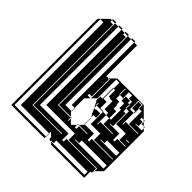

<svg xmlns="http://www.w3.org/2000/svg" viewBox="-182 -866 1025 1025"><g transform="rotate(45 330.5 -354.0)"><path d="M225 -660V-684H221V-660ZM129 -660V-684H125V-660ZM225 -564V-588H221V-564ZM129 -564V-588H125V-564ZM225 -468V-492H221V-468ZM129 -468V-492H125V-468ZM369 -444H365V-448H369ZM605 -432V-420H609V-436L601 -444H585V-432ZM513 -372V-396H509V-372ZM321 -372V-396H317V-372ZM225 -372V-396H221V-372ZM129 -372V-396H125V-372ZM513 -348V-372H509V-348ZM541 -432H537V-444H513V-492H537V-468H541V-444H561V-468H541V-496H509V-432H537V-348H541V-368H633V-372H561V-444H541ZM513 -348H509V-324H513ZM417 -468H413V-448H417V-420H441V-400H445V-372H465V-320H477V-396H465V-432H445V-444H441V-448H417ZM417 -300V-320H369V-336H365V-320H369V-302L370 -300H381V-304H413V-300ZM417 -276V-300H413V-276ZM225 -276V-300H221V-276ZM129 -276V-300H125V-276ZM417 -252V-276H413V-272H393V-254L394 -252ZM441 -252H445V-272H537V-276H465V-320H441V-336H413V-396H393V-400H381V-448H369V-492H345V-350L346 -348H349V-368H365V-372H393V-324H417V-320H441ZM509 -304H489V-300H561V-252H573V-272H633V-276H585V-324H509ZM541 -208H513V-204H633V-228H541ZM225 -204H221V-180H225ZM129 -180V-204H125V-180ZM465 -156H477V-176H633V-180H489V-228H395V-204H465ZM445 -112H417V-108H633V-132H445ZM129 -108H125V-84H129ZM297 -204H295V-228H273V-700H249V-708H273V-700H295V-464H297V-468H313L309 -464H317V-444H321V-468H313L345 -500H545L601 -444H609V-436L625 -420H633V-412L645 -400V-100L609 -64V-60H605L609 -64V-84H393V-132H177V-700H153V-708H177V-700H201V-688H221V-684H225V-700H201V-708H225V-700H249V-204H295V-200L315 -180H321V-174L345 -150L369 -174V-180H375L369 -174V-156H381V-176H441V-180H375L395 -200V-204H393V-254L384 -272H381V-278L370 -300H369V-302L352 -336H349V-342L346 -348H345V-350L321 -326V-324H319L321 -326V-348H317V-336H297V-324H319L295 -300V-228H297ZM349 -16H329L333 -12H585V-36H349ZM225 -636V-660H221V-636ZM129 -636V-660H125V-636ZM225 -612V-636H221V-612ZM129 -612V-636H125V-612ZM225 -588V-612H221V-588ZM129 -588V-612H125V-588ZM225 -540V-564H221V-540ZM129 -540V-564H125V-540ZM225 -516V-540H221V-516ZM129 -516V-540H125V-516ZM225 -492V-516H221V-492ZM129 -492V-516H125V-492ZM417 -468V-492H413V-468ZM513 -396V-420H493V-448H489V-468H465V-492H441V-448H445V-464H477V-448H489V-420H493V-400H509V-396ZM225 -444V-468H221V-444ZM129 -444V-468H125V-444ZM369 -420H365V-444H369ZM321 -420V-444H317V-420ZM225 -420V-444H221V-420ZM129 -420V-444H125V-420ZM369 -396H365V-420H369ZM605 -400H585V-396H633V-412L625 -420H605ZM321 -396V-420H317V-396ZM225 -396V-420H221V-396ZM129 -396V-420H125V-396ZM369 -396V-372H365V-396ZM321 -348V-372H317V-348ZM225 -348V-372H221V-348ZM129 -348V-372H125V-348ZM417 -252H394L395 -250V-228H417ZM225 -324V-348H221V-324ZM129 -324V-348H125V-324ZM633 -300V-304H609V-300ZM225 -300V-324H221V-300ZM129 -300V-324H125V-300ZM225 -252V-276H221V-252ZM129 -252V-276H125V-252ZM225 -228V-252H221V-228ZM129 -228V-252H125V-228ZM225 -204V-228H221V-204ZM129 -204V-228H125V-204ZM321 -156V-174L315 -180H221V-176H317V-156ZM129 -156V-180H125V-156ZM129 -132V-156H125V-132ZM129 -108V-132H125V-108ZM297 -12H295V-36H81V-660H57V-12H295V0H45V-650L95 -700H105V-688H125V-684H129V-700H105V-708H129V-700H153V-108H369V-60H381V-80H605V-48H595V0H345L333 -12H321V-16H317V-28L297 -48H295V-36H297ZM345 -84H125V-80H345Z"/></g></svg>

Font: Rubik Broken Fax
Style: Regular
Weight: 400
Designer: Hubert and Fischer, NaN
Foundry: Hubert and Fischer, NaN
Version: Version 2.201